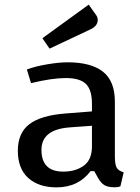

<svg xmlns="http://www.w3.org/2000/svg" viewBox="-20 -797 604 829"><path d="M476 -358V-123Q476 -89 483 -74.5Q490 -60 514 -53L500 7Q493 12 469.5 11.5Q446 11 431 2.5Q416 -6 402 -31L387 -58H371Q318 12 224 12Q147 12 102 -28.5Q57 -69 57 -146Q57 -223 107 -261Q157 -299 263 -307L377 -316V-349Q377 -409 351 -434.5Q325 -460 264.5 -460Q204 -460 114 -438L96 -497Q130 -510 182 -519Q234 -528 272 -528Q373 -528 424.5 -487.5Q476 -447 476 -358ZM377 -165V-254L281 -247Q159 -238 159 -150Q159 -56 253 -56Q306 -56 341.5 -81.5Q377 -107 377 -165ZM402 -711Q402 -684 368 -669L194 -587L163 -632L363 -777L395 -732Q402 -722 402 -711Z"/></svg>

Font: Voces
Style: Regular
Weight: 400
Designer: Ana Paula Megda, Pablo Ugerman
Foundry: Ana Paula Megda, Pablo Ugerman
Version: Version 1.003